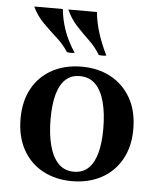

<svg xmlns="http://www.w3.org/2000/svg" viewBox="-52 -743 661 802"><g transform="rotate(5 279.0 -341.5)"><path d="M274 -425Q238 -425 214.5 -403Q191 -381 179.5 -339Q168 -297 168 -237Q168 -174 180.5 -126Q193 -78 218.5 -51.5Q244 -25 284 -25L279 15Q211 15 157.5 -13.5Q104 -42 73.5 -96.5Q43 -151 43 -227Q43 -301 73 -354.5Q103 -408 156.5 -436.5Q210 -465 279 -465ZM284 -25Q321 -25 344.5 -47.5Q368 -70 379.5 -112Q391 -154 391 -213Q391 -278 378.5 -325.5Q366 -373 340.5 -399Q315 -425 274 -425L279 -465Q348 -465 401 -436.5Q454 -408 485 -354Q516 -300 516 -223Q516 -150 486 -96.5Q456 -43 402.5 -14Q349 15 279 15ZM202 -698H322Q326 -656 339.5 -612.5Q353 -569 377 -520Q361 -517 345 -520Q327 -551 299.5 -577Q272 -603 245.5 -631.5Q219 -660 202 -698ZM59 -698H179Q183 -656 197.5 -612.5Q212 -569 244 -520Q228 -517 212 -520Q192 -551 163 -577Q134 -603 105.5 -631.5Q77 -660 59 -698Z"/></g></svg>

Font: Poltawski Nowy SemiBold
Style: Regular
Weight: 600
Version: Version 1.001;gftools[0.9.25]